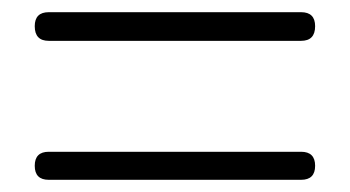

<svg xmlns="http://www.w3.org/2000/svg" viewBox="-20 -523 575 315"><path d="M60 -228Q37 -228 37 -251Q37 -274 60 -274H474Q497 -274 497 -251Q497 -228 474 -228H267ZM60 -456Q37 -456 37 -480Q37 -503 60 -503H474Q497 -503 497 -480Q497 -456 474 -456H267Z"/></svg>

Font: GenSenRounded TW L
Style: Regular
Weight: 300
Version: Version 1.501;PS 1;hotconv 16.6.51;makeotf.lib2.5.65220